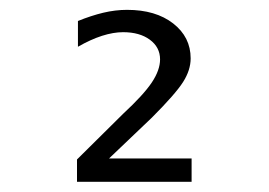

<svg xmlns="http://www.w3.org/2000/svg" viewBox="-20 -636 540 386"><path d="M199.2 -317.4H365.2V-270.5H134.8V-315.4L227.5 -407.2Q268.6 -445.3 285.2 -470.2Q301.8 -495.1 301.8 -516.6Q301.8 -541 281.2 -556.2Q260.7 -571.3 227.5 -571.3Q208 -571.3 185.1 -564Q162.1 -556.6 136.7 -542V-593.8Q163.1 -604.5 187.5 -610.4Q211.9 -616.2 235.4 -616.2Q293 -616.2 328.1 -588.9Q363.3 -561.5 363.3 -518.6Q363.3 -495.1 348.1 -471.2Q333 -447.3 285.2 -399.4Z"/></svg>

Font: BabelStone Xiangqi
Style: Regular
Weight: 400
Designer: Andrew West
Foundry: BabelStone
Version: Version 11.000 June 09, 2018